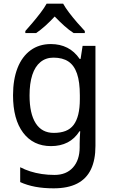

<svg xmlns="http://www.w3.org/2000/svg" viewBox="-20 -786 619 1046"><path d="M257 -546Q307 -546 346.5 -526Q386 -506 414 -465H419L430 -536H500V9Q500 85 475.5 136.5Q451 188 400.5 214Q350 240 272 240Q217 240 172 231.5Q127 223 90 206V125Q115 138 144.5 147.5Q174 157 207.5 162Q241 167 277 167Q341 167 377.5 126.5Q414 86 414 16V-5Q414 -17 415 -39.5Q416 -62 417 -71H413Q387 -30 348 -10Q309 10 258 10Q161 10 106 -63Q51 -136 51 -267Q51 -353 75.5 -415.5Q100 -478 146.5 -512Q193 -546 257 -546ZM271 -472Q230 -472 200.5 -448Q171 -424 156 -378Q141 -332 141 -266Q141 -167 174.5 -114.5Q208 -62 273 -62Q310 -62 337 -72.5Q364 -83 381 -105.5Q398 -128 406.5 -163Q415 -198 415 -246V-267Q415 -340 399.5 -385Q384 -430 352.5 -451Q321 -472 271 -472ZM324 -766Q336 -744 357 -716.5Q378 -689 401 -662.5Q424 -636 442 -617V-606H381Q356 -622 330 -645.5Q304 -669 278 -696Q253 -669 227.5 -646Q202 -623 177 -606H118V-617Q136 -637 158 -663Q180 -689 201 -716.5Q222 -744 234 -766Z"/></svg>

Font: Noto Sans Display
Style: Regular
Weight: 400
Designer: Monotype Design Team
Foundry: Monotype Imaging Inc.
Version: Version 2.003